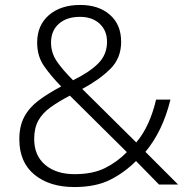

<svg xmlns="http://www.w3.org/2000/svg" viewBox="-20 -745 757 775"><path d="M304 -725Q378 -725 423.5 -685.5Q469 -646 469 -576Q469 -510 425 -466.5Q381 -423 312 -386L530 -170Q558 -203 578 -247Q598 -291 610 -343H668Q637 -216 567 -132L699 0H622L529 -95Q482 -48 424 -19Q366 10 280 10Q180 10 119 -40Q58 -90 58 -183Q58 -236 78 -273.5Q98 -311 136 -339.5Q174 -368 227 -396Q184 -440 157 -479.5Q130 -519 130 -573Q130 -643 177.5 -684Q225 -725 304 -725ZM303 -677Q249 -677 217.5 -649Q186 -621 186 -573Q186 -532 209 -498Q232 -464 275 -421Q342 -454 377 -489.5Q412 -525 412 -576Q412 -622 382 -649.5Q352 -677 303 -677ZM262 -359Q216 -335 183.5 -311.5Q151 -288 134.5 -258Q118 -228 118 -184Q118 -117 162.5 -79.5Q207 -42 281 -42Q354 -42 403.5 -66.5Q453 -91 492 -131Z"/></svg>

Font: Noto Sans Bengali UI Light
Style: Regular
Weight: 300
Designer: Jelle Bosma - Monotype Design Team
Foundry: Monotype Imaging Inc.
Version: Version 2.003; ttfautohint (v1.8.4.7-5d5b)